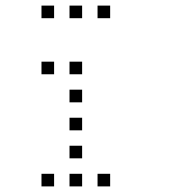

<svg xmlns="http://www.w3.org/2000/svg" viewBox="-20 -693 640 685"><path d="M129 -673Q128 -673 128 -673Q128 -673 128 -672V-629Q128 -628 128 -628Q128 -628 129 -628H172Q173 -628 173 -628Q173 -628 173 -629V-672Q173 -673 173 -673Q173 -673 172 -673ZM229 -673Q228 -673 228 -673Q228 -673 228 -672V-629Q228 -628 228 -628Q228 -628 229 -628H272Q273 -628 273 -628Q273 -628 273 -629V-672Q273 -673 273 -673Q273 -673 272 -673ZM329 -673Q328 -673 328 -673Q328 -673 328 -672V-629Q328 -628 328 -628Q328 -628 329 -628H372Q373 -628 373 -628Q373 -628 373 -629V-672Q373 -673 373 -673Q373 -673 372 -673ZM129 -473Q128 -473 128 -473Q128 -473 128 -472V-429Q128 -428 128 -428Q128 -428 129 -428H172Q173 -428 173 -428Q173 -428 173 -429V-472Q173 -473 173 -473Q173 -473 172 -473ZM229 -473Q228 -473 228 -473Q228 -473 228 -472V-429Q228 -428 228 -428Q228 -428 229 -428H272Q273 -428 273 -428Q273 -428 273 -429V-472Q273 -473 273 -473Q273 -473 272 -473ZM229 -373Q228 -373 228 -373Q228 -373 228 -372V-329Q228 -328 228 -328Q228 -328 229 -328H272Q273 -328 273 -328Q273 -328 273 -329V-372Q273 -373 273 -373Q273 -373 272 -373ZM229 -273Q228 -273 228 -273Q228 -273 228 -272V-229Q228 -228 228 -228Q228 -228 229 -228H272Q273 -228 273 -228Q273 -228 273 -229V-272Q273 -273 273 -273Q273 -273 272 -273ZM229 -173Q228 -173 228 -173Q228 -173 228 -172V-129Q228 -128 228 -128Q228 -128 229 -128H272Q273 -128 273 -128Q273 -128 273 -129V-172Q273 -173 273 -173Q273 -173 272 -173ZM129 -73Q128 -73 128 -73Q128 -73 128 -72V-29Q128 -28 128 -28Q128 -28 129 -28H172Q173 -28 173 -28Q173 -28 173 -29V-72Q173 -73 173 -73Q173 -73 172 -73ZM229 -73Q228 -73 228 -73Q228 -73 228 -72V-29Q228 -28 228 -28Q228 -28 229 -28H272Q273 -28 273 -28Q273 -28 273 -29V-72Q273 -73 273 -73Q273 -73 272 -73ZM329 -73Q328 -73 328 -73Q328 -73 328 -72V-29Q328 -28 328 -28Q328 -28 329 -28H372Q373 -28 373 -28Q373 -28 373 -29V-72Q373 -73 373 -73Q373 -73 372 -73Z"/></svg>

Font: Doto Light
Style: Regular
Weight: 300
Monospace: yes
Version: Version 1.000